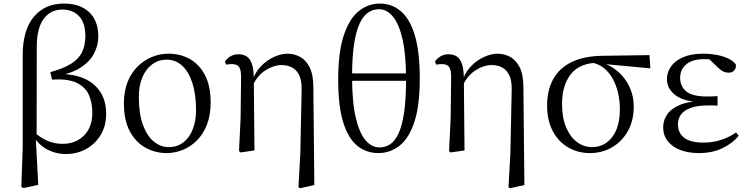

<svg xmlns="http://www.w3.org/2000/svg" viewBox="-20 -825 4106 1053"><path d="M96.9 199.6 104.5 -14.5V-521.3Q104.5 -660.1 165.4 -732.8Q226.3 -805.5 330.8 -805.5Q418.8 -805.5 469 -758.3Q519.1 -711.2 519.1 -624.6Q519.1 -575.4 495 -530.2Q470.9 -484.9 418.8 -452.2Q366.7 -419.5 283.1 -407.3V-420.3Q423.9 -422.3 493.1 -363Q562.3 -303.7 562.3 -201.5Q562.3 -132.8 531.1 -83.1Q500 -33.3 450 -6.7Q400 19.8 343.7 19.8Q284.4 19.8 235.6 -7.1Q186.8 -34.1 154.5 -91.6H152.3L161.8 -104.8Q199.2 -70.9 238.4 -53.6Q277.6 -36.2 323.5 -36.2Q395.5 -36.2 440.9 -82.1Q486.3 -128 486.3 -206.3Q486.3 -263.9 466.4 -306.7Q446.6 -349.4 398.7 -371.7Q350.8 -393.9 265.6 -388.2L255.9 -429.4Q328 -449.1 370.2 -475.7Q412.3 -502.3 430.2 -539.5Q448.1 -576.7 448.1 -627.5Q448.1 -700.1 413.4 -736.4Q378.8 -772.6 321.9 -772.6Q257.3 -772.6 219.7 -721.7Q182.1 -670.8 181.7 -571L180.8 -80.1L176 -71.5L189.9 188.8L108.5 206.4Z M894.1 14.6Q832.7 14.6 779.2 -14.3Q725.7 -43.3 692.6 -103.8Q659.5 -164.4 659.5 -258Q659.5 -325.8 680.2 -376.7Q700.9 -427.5 736.1 -461.6Q771.4 -495.8 814.7 -513.2Q857.9 -530.6 902.5 -530.6Q970.5 -530.6 1022.9 -500.3Q1075.4 -470 1105.4 -410.5Q1135.3 -351.1 1135.3 -263.4Q1135.3 -193 1114.6 -140.7Q1093.9 -88.3 1059.1 -53.9Q1024.2 -19.4 981.3 -2.4Q938.5 14.6 894.1 14.6ZM904 -18.2Q953 -18.2 986.6 -44.9Q1020.2 -71.6 1037.7 -117.6Q1055.2 -163.6 1055.2 -220.9Q1055.2 -306 1035.6 -368.1Q1016.1 -430.2 979.7 -464Q943.4 -497.8 893.8 -497.8Q849.4 -497.8 814.7 -472.2Q780 -446.7 760.7 -400.7Q741.4 -354.8 741.4 -294.9Q741.4 -200.6 764.3 -139Q787.3 -77.4 824.6 -47.8Q861.9 -18.2 904 -18.2Z M1290.8 3.5 1299.6 -177.6 1302.2 -402.8Q1302.2 -443.1 1290.8 -458.2Q1279.4 -473.4 1252.3 -473.4Q1244.5 -473.4 1236.8 -472.9Q1229.1 -472.4 1220.3 -470.4L1213.5 -487.8Q1224 -503.4 1242.9 -515.4Q1261.8 -527.4 1288.2 -527.4Q1314.1 -527.4 1332.8 -515.5Q1351.4 -503.6 1361.6 -474.1Q1371.8 -444.6 1372 -389.8V-385.8L1375.6 0L1299.6 11.1ZM1616.8 201.4 1627.1 15.9 1634.3 -330.8Q1635.5 -380.7 1621.8 -410.8Q1608 -440.8 1582.7 -454.5Q1557.3 -468.2 1523.2 -468.2Q1481.8 -468.2 1437.4 -440.4Q1393.1 -412.7 1366.1 -356.3L1355.9 -366.7H1358.1Q1374.4 -422.5 1408.8 -459Q1443.1 -495.5 1483.3 -513Q1523.4 -530.6 1555.3 -530.6Q1592.7 -530.6 1625.1 -513.5Q1657.5 -496.4 1678.1 -455.9Q1698.6 -415.3 1698.6 -345.2L1703.9 189.8L1625.8 207.4Z M2054.8 14.6Q1989.5 14.6 1939.8 -25.2Q1890.1 -65.1 1862.5 -153.5Q1834.8 -241.9 1834.8 -387.6Q1834.8 -539.7 1865.4 -631.3Q1895.9 -723 1947.9 -764.2Q1999.9 -805.5 2062.9 -805.5Q2129 -805.5 2178.5 -763.4Q2228 -721.4 2255.1 -631.3Q2282.2 -541.2 2282.2 -394.7Q2282.2 -244 2252 -154.5Q2221.8 -64.9 2170.4 -25.1Q2119 14.6 2054.8 14.6ZM2061.3 -16.4Q2093.4 -16.4 2120 -34Q2146.6 -51.6 2166.1 -93.8Q2185.6 -135.9 2196.3 -208.6Q2207 -281.2 2207 -390.5Q2207 -525 2187.7 -609.4Q2168.5 -693.8 2134.8 -734.1Q2101.1 -774.4 2058.8 -774.4Q2026.7 -774.4 1999.5 -756.5Q1972.3 -738.7 1952.7 -696.9Q1933 -655.1 1922 -583.7Q1910.9 -512.3 1910.9 -404.9Q1910.9 -265.7 1931 -180.2Q1951.2 -94.6 1985 -55.5Q2018.8 -16.4 2061.3 -16.4ZM1862.2 -381.9V-422.4H2258.1V-381.9Z M2442.8 3.5 2451.6 -177.6 2454.2 -402.8Q2454.2 -443.1 2442.8 -458.2Q2431.4 -473.4 2404.3 -473.4Q2396.5 -473.4 2388.8 -472.9Q2381.1 -472.4 2372.3 -470.4L2365.5 -487.8Q2376 -503.4 2394.9 -515.4Q2413.8 -527.4 2440.2 -527.4Q2466.1 -527.4 2484.8 -515.5Q2503.4 -503.6 2513.6 -474.1Q2523.8 -444.6 2524 -389.8V-385.8L2527.6 0L2451.6 11.1ZM2768.8 201.4 2779.1 15.9 2786.3 -330.8Q2787.5 -380.7 2773.8 -410.8Q2760 -440.8 2734.7 -454.5Q2709.3 -468.2 2675.2 -468.2Q2633.8 -468.2 2589.4 -440.4Q2545.1 -412.7 2518.1 -356.3L2507.9 -366.7H2510.1Q2526.4 -422.5 2560.8 -459Q2595.1 -495.5 2635.3 -513Q2675.4 -530.6 2707.3 -530.6Q2744.7 -530.6 2777.1 -513.5Q2809.5 -496.4 2830.1 -455.9Q2850.6 -415.3 2850.6 -345.2L2855.9 189.8L2777.8 207.4Z M3216 14.6Q3149.2 14.6 3095.5 -16.8Q3041.8 -48.2 3011.1 -106.9Q2980.5 -165.5 2980.5 -245.6Q2980.5 -328.5 3013 -389.2Q3045.6 -450 3113.2 -483.8Q3180.9 -517.6 3284.8 -519L3542.1 -522.7L3546.8 -450L3280.1 -475.1L3263.2 -481Q3160.5 -480.5 3111.4 -419.1Q3062.4 -357.7 3062.4 -254.5Q3062.4 -179.9 3084.6 -126.9Q3106.9 -73.9 3144.2 -46.1Q3181.6 -18.2 3227.4 -18.2Q3294.4 -18.2 3337 -72.6Q3379.6 -127 3379.6 -227.7Q3379.6 -274.5 3369 -318.2Q3358.4 -361.8 3338.1 -397.3Q3317.7 -432.7 3287 -455.4Q3256.4 -478.1 3215.6 -483L3229 -492Q3276.9 -487.6 3318.2 -466.6Q3359.5 -445.6 3390.2 -411.9Q3420.9 -378.2 3438.3 -334.6Q3455.7 -291.1 3455.7 -240.9Q3455.7 -162.3 3422.7 -104.9Q3389.8 -47.5 3335.5 -16.4Q3281.2 14.6 3216 14.6Z M3813.3 14.6Q3755 14.6 3710.7 -2.5Q3666.3 -19.6 3641.7 -51.5Q3617.1 -83.4 3617.1 -126.7Q3617.1 -165.3 3638.9 -197.3Q3660.7 -229.3 3708.5 -249.5Q3756.3 -269.8 3833.7 -271.6V-263.4Q3730.9 -266.8 3684.3 -302.9Q3637.7 -339 3637.7 -390.7Q3637.7 -428.3 3659.7 -460Q3681.6 -491.8 3726.1 -511.2Q3770.6 -530.6 3837.8 -530.6Q3873.9 -530.6 3908.4 -524.4Q3943 -518.1 3971.3 -505.3Q3999.6 -492.4 4015.6 -471.9Q4018.2 -450.8 4006.8 -438.7Q3995.5 -426.5 3977.6 -426.5Q3960.7 -426.5 3947.7 -432.4Q3934.7 -438.4 3914.9 -456.8L3857.6 -512.6L3913.7 -511.5L3923 -491.9Q3897.4 -496.3 3879.7 -498.5Q3862.1 -500.7 3842.7 -500.7Q3778 -500.7 3744 -472.4Q3710.1 -444.1 3710.1 -397.6Q3710.1 -351.6 3744 -323.6Q3777.8 -295.7 3859.2 -295.7Q3871.3 -295.7 3884.2 -296.2Q3897.1 -296.7 3915.3 -297.7V-245.7Q3895.9 -246.9 3886.4 -246.9Q3877 -246.9 3868.6 -246.9Q3803.1 -246.9 3766.1 -232.6Q3729.1 -218.4 3713.6 -195.2Q3698 -172 3698 -143.3Q3698 -95.8 3732.7 -69.3Q3767.4 -42.9 3837.6 -42.9Q3888.3 -42.9 3933.3 -57.2Q3978.3 -71.5 4016.9 -98.8L4031.3 -80.5Q3997.8 -38.9 3941.8 -12.1Q3885.9 14.6 3813.3 14.6Z"/></svg>

Font: Noto Serif SC ExtraLight
Style: Regular
Weight: 200
Designer: Ryoko NISHIZUKA 西塚涼子 (kana & ideographs); Frank Grießhammer (Latin, Greek & Cyrillic); Wenlong ZHANG 张文龙 (bopomofo); San
Foundry: Adobe
Version: Version 2.002-H1;hotconv 1.1.0;makeotfexe 2.6.0